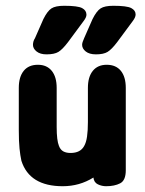

<svg xmlns="http://www.w3.org/2000/svg" viewBox="-20 -633 503 664"><path d="M303 -19Q305 -2 318.5 4.5Q332 11 347 11Q376 11 395.5 1Q415 -9 415 -44V-329Q415 -367 398 -388Q381 -409 349 -409Q318 -409 301 -388Q284 -367 284 -329V-211Q284 -181 281 -160.5Q278 -140 271 -128Q258 -104 224 -104Q209 -104 199 -109.5Q189 -115 184 -128Q176 -147 176 -194V-329Q176 -367 159 -388Q142 -409 111 -409Q79 -409 62 -388Q45 -367 45 -329V-184Q45 -144 47.5 -119.5Q50 -95 54 -77Q82 11 197 11Q255 11 303 -19ZM202 -613Q172 -613 158 -604Q144 -595 130 -567L101 -501Q97 -495 95.5 -489Q94 -483 94 -478Q94 -465 106.5 -455Q119 -445 141 -445Q168 -445 182 -453.5Q196 -462 215 -487L269 -560Q279 -573 279 -582Q279 -597 264 -605Q249 -613 202 -613ZM372 -613Q342 -613 328 -604Q314 -595 300 -567L271 -501Q264 -486 264 -478Q264 -465 276.5 -455Q289 -445 312 -445Q338 -445 352 -453.5Q366 -462 385 -487L439 -560Q449 -573 449 -583Q449 -597 434 -605Q419 -613 372 -613Z"/></svg>

Font: Beiruti ExtraBold
Style: Regular
Weight: 800
Designer: Arlette Boutros
Foundry: Boutros
Version: Version 1.41